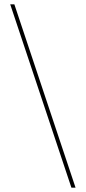

<svg xmlns="http://www.w3.org/2000/svg" viewBox="-20 -790 394 882"><path d="M308 72 27 -770H46L327 72Z"/></svg>

Font: Exo Thin Thin
Style: Regular
Weight: 250
Version: Version 2.000